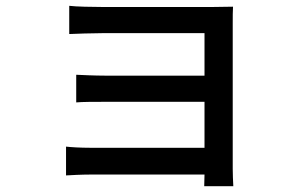

<svg xmlns="http://www.w3.org/2000/svg" viewBox="-20 -576 1040 660"><path d="M207 -72V27C224 26 261 24 291 24H683L682 64H782C781 48 780 20 780 4C780 -78 780 -458 780 -495C780 -515 780 -541 781 -553C767 -553 736 -552 713 -552C631 -552 397 -552 330 -552C299 -552 241 -553 218 -556V-459C239 -460 299 -462 330 -462C397 -462 647 -462 683 -462V-316H340C305 -316 265 -318 242 -319V-224C264 -226 305 -226 341 -226H683V-68H291C256 -68 224 -70 207 -72Z"/></svg>

Font: Noto Sans JP Medium
Style: Regular
Weight: 500
Designer: Ryoko NISHIZUKA 西塚涼子 (kana, bopomofo & ideographs); Paul D. Hunt (Latin, Greek & Cyrillic); Sandoll Communications 산돌커뮤니
Foundry: Adobe
Version: Version 2.004;hotconv 1.0.118;makeotfexe 2.5.65603